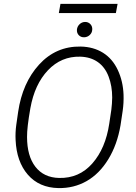

<svg xmlns="http://www.w3.org/2000/svg" viewBox="-20 -961 701 991"><path d="M58.6 0ZM281.7 9.8Q182.1 7.8 123.8 -59.3Q65.4 -126.5 60.5 -238.8Q58.6 -277.8 64 -316.4L73.7 -383.8Q95.7 -532.7 181.2 -627Q268.6 -723.1 397 -720.7Q462.4 -719.2 511.5 -688.7Q560.5 -658.2 587.9 -599.9Q615.2 -541.5 617.7 -471.7Q619.1 -429.7 613.3 -389.6L602.1 -314.5Q585 -213.9 538.8 -138.7Q492.7 -63.5 426.8 -26.1Q360.8 11.2 281.7 9.8ZM554.7 -395Q558.6 -425.8 559.1 -457.5Q559.1 -517.1 540.5 -565.9Q522 -614.7 484.6 -640.9Q447.3 -667 394 -668.5Q296.4 -670.9 227.5 -598.4Q158.7 -525.9 136.7 -402.3Q119.1 -302.2 119.6 -254.4Q119.6 -155.8 162.8 -100.1Q206.1 -44.4 284.7 -42.5Q388.7 -40 456.8 -117.7Q524.9 -195.3 543.9 -322.8ZM377 -807.6Q378.4 -823.7 390.1 -835.4Q401.9 -847.2 418.5 -847.7Q435.5 -848.1 446.5 -836.4Q457.5 -824.7 456.1 -807.6Q455.1 -791 442.9 -780Q430.7 -769 414.6 -768.6Q397.5 -768.1 386.7 -779.3Q376 -790.5 377 -807.6ZM578.1 -893.6H283.7L292 -940.9H586.9Z"/></svg>

Font: Roboto Light
Style: Italic
Weight: 300
Italic angle: -12°
Designer: Google
Version: Version 2.134; 2016; ttfautohint (v1.6)